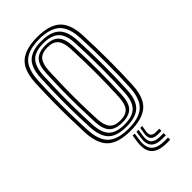

<svg xmlns="http://www.w3.org/2000/svg" viewBox="-242 -667 892 892"><g transform="rotate(-45 203.5 -221.0)"><path d="M204 7.6Q123.2 7.6 87.3 -26.4Q51.5 -60.4 47.6 -137.3Q45.4 -189.6 44.4 -242.1Q43.4 -294.7 44.2 -349.4Q45 -404.1 47.6 -462.5Q51.6 -542.6 89.4 -575.1Q127.2 -607.6 204 -607.6Q282.8 -607.6 319.6 -574.3Q356.4 -541 360 -462.1Q363.7 -379.5 363.7 -297.5Q363.8 -215.4 360 -137.3Q356 -57.2 318.3 -24.8Q280.5 7.6 204 7.6ZM204 -5.9Q273.8 -5.9 306.7 -36.2Q339.6 -66.6 343.1 -138.3Q346.7 -211.6 346.9 -292Q347.2 -372.5 343.1 -461.5Q339.9 -533.5 306.9 -563.8Q274 -594.1 204 -594.1Q133.7 -594.1 100.9 -563.7Q68.1 -533.3 64.5 -461.5Q61.8 -401.1 61 -346.7Q60.1 -292.4 61.1 -241.2Q62.1 -190.1 64.5 -138.2Q67.8 -67.2 100.5 -36.5Q133.2 -5.9 204 -5.9ZM204 -19.3Q140.8 -19.3 112.7 -47.5Q84.5 -75.7 81.4 -139.3Q78.9 -192.7 78 -244.1Q77 -295.5 77.9 -348.8Q78.8 -402 81.4 -460.6Q84.6 -526.1 113.8 -553.4Q143 -580.7 204 -580.7Q265.1 -580.7 294.2 -553.5Q323.3 -526.3 326.2 -460.9Q328.7 -405.4 329.6 -352.5Q330.4 -299.5 329.7 -246.8Q328.9 -194.2 326.2 -139.3Q323.2 -74.2 294.2 -46.8Q265.1 -19.3 204 -19.3ZM204 -33Q257.7 -33 282.1 -57.9Q306.5 -82.8 309.4 -140.5Q313 -217.8 313.2 -293.8Q313.3 -369.8 309.4 -459.6Q306.8 -519.1 281.3 -543.1Q255.8 -567 204 -567Q149.5 -567 125.3 -541.7Q101.1 -516.4 98.2 -459.3Q95.8 -404.4 94.9 -352.8Q93.9 -301.2 94.7 -248.9Q95.6 -196.7 98.2 -139.7Q101.1 -81.8 126 -57.4Q150.9 -33 204 -33ZM204 -46.5Q159 -46.5 138.2 -68.3Q117.4 -90.1 115.1 -139.9Q112.7 -195.9 111.8 -247.3Q110.8 -298.7 111.6 -350.5Q112.5 -402.4 115.1 -458.9Q117.5 -510.6 138.8 -532.1Q160.1 -553.5 204 -553.5Q249 -553.5 269.6 -531.7Q290.3 -509.8 292.5 -458.8Q296.6 -367.4 296.3 -291.3Q296 -215.3 292.5 -141.1Q290.2 -89.9 269.3 -68.2Q248.4 -46.5 204 -46.5ZM204 -59.9Q240.3 -59.9 257 -79Q273.6 -98 275.6 -141.6Q279.2 -219.8 279.4 -293.2Q279.6 -366.6 275.6 -458.1Q273.7 -501.3 257.3 -520.7Q240.9 -540.1 204 -540.1Q167.3 -540.1 150.7 -520.8Q134.2 -501.5 132 -458.6Q129.6 -401.7 128.6 -350.6Q127.7 -299.6 128.5 -248.5Q129.4 -197.5 132 -140.5Q134.2 -98.1 150.9 -79Q167.6 -59.9 204 -59.9ZM207.5 29.8 202.4 64.4Q196 109.4 215.2 130.9Q234.5 152.3 282.4 152.3H304.1V166.8H282.4Q227.1 166.8 204.4 141.7Q181.7 116.7 189.1 64.4L194.3 29.8ZM256.9 29.8 252.1 60.4Q249.4 77.6 256.7 86.3Q264 94.9 282.4 94.9H304.1V108.9H282.4Q256.4 108.9 245.8 96.7Q235.2 84.5 239.3 60.4L244.5 29.8ZM232.6 29.8 227.5 62.4Q222.6 93.8 235.8 108.6Q249 123.4 282.4 123.4H304.1V137.9H282.4Q241.4 137.9 224.8 119.2Q208.2 100.6 214.2 62.4L219.4 29.8Z"/></g></svg>

Font: Big Shoulders Inline Text SC Thin
Style: Regular
Weight: 100
Designer: Patric King
Foundry: XO Type Co
Version: Version 2.002